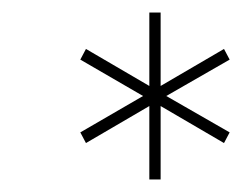

<svg xmlns="http://www.w3.org/2000/svg" viewBox="-20 -743 386 306"><path d="M337 -515 236 -574V-457H218V-574L117 -515L108 -532L208 -590L108 -648L117 -665L218 -606V-723H236V-606L337 -665L346 -648L245 -590L346 -532Z"/></svg>

Font: Gontserrat Thin
Style: Italic
Weight: 250
Italic angle: -11.3°
Designer: Julieta Ulanovsky
Foundry: Julieta Ulanovsky
Version: Version 6.001